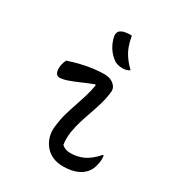

<svg xmlns="http://www.w3.org/2000/svg" viewBox="-191 -925 982 1061"><g transform="rotate(30 300.0 -394.0)"><path d="M93 -501Q132 -514 171.5 -523.5Q211 -533 247.5 -537.5Q284 -542 316 -542Q340 -542 358.5 -533Q377 -524 387.5 -508.5Q398 -493 395 -474Q391 -435 380 -397Q369 -359 355.5 -321Q342 -283 330.5 -245.5Q319 -208 313 -170Q310 -146 310 -127Q310 -108 313 -90Q324 -80 337 -75Q350 -70 368 -70Q414 -70 452.5 -88.5Q491 -107 529 -151H535Q537 -140 537 -128Q537 -116 534 -102Q530 -77 521 -59Q512 -41 497 -27Q485 -15 466 -5.5Q447 4 423 9Q399 14 369 14Q333 14 304 1.5Q275 -11 255 -35Q235 -59 226 -90.5Q217 -122 222 -159Q227 -202 238 -240.5Q249 -279 261.5 -315Q274 -351 285 -387.5Q296 -424 303 -464L298 -468Q257 -452 221.5 -436.5Q186 -421 157 -411Q128 -401 107 -401Q91 -401 83.5 -418Q76 -435 81 -466Q83 -475 86 -484Q89 -493 93 -501ZM339 -802Q344 -769 354.5 -740Q365 -711 383.5 -684.5Q402 -658 428 -633Q419 -626 408 -623Q397 -620 384 -620Q367 -620 353 -623.5Q339 -627 327 -636Q309 -649 294 -667.5Q279 -686 269 -708.5Q259 -731 255 -754Q254 -766 258.5 -776Q263 -786 275 -792Q284 -797 294 -799Q304 -801 315.5 -802Q327 -803 339 -802Z"/></g></svg>

Font: Rec Mono Duotone
Style: Italic
Weight: 400
Italic angle: -10°
Monospace: yes
Version: Version 1.085; ttfautohint (v1.8.4.7-5d5b)